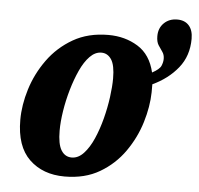

<svg xmlns="http://www.w3.org/2000/svg" viewBox="-48 -678 763 737"><g transform="rotate(5 333.5 -309.0)"><path d="M227 10Q143 10 91 -40Q39 -90 39 -192Q39 -249 58 -310.5Q77 -372 115.5 -425.5Q154 -479 212 -512.5Q270 -546 348 -546Q412 -546 461.5 -515.5Q511 -485 527 -417Q555 -432 561 -446Q567 -460 567 -473Q567 -489 559 -500Q551 -511 543 -523.5Q535 -536 535 -558Q535 -589 555 -608.5Q575 -628 606 -628Q635 -628 651 -610Q667 -592 667 -559Q667 -493 629.5 -446.5Q592 -400 532 -372Q532 -364 532 -356Q532 -348 532 -341Q531 -286 512.5 -225Q494 -164 456.5 -110.5Q419 -57 362 -23.5Q305 10 227 10ZM248 -65Q273 -65 294 -87.5Q315 -110 331 -146.5Q347 -183 358 -225.5Q369 -268 374.5 -309Q380 -350 380 -381Q380 -432 365.5 -454Q351 -476 327 -476Q303 -476 282.5 -455Q262 -434 246 -399Q230 -364 218 -322.5Q206 -281 199.5 -239.5Q193 -198 193 -164Q193 -112 207.5 -88.5Q222 -65 248 -65Z"/></g></svg>

Font: Noto Serif Condensed ExtraBold
Style: Italic
Weight: 800
Width: 3
Italic angle: -12°
Designer: Monotype Design Team
Foundry: Monotype Imaging Inc.
Version: Version 2.014; ttfautohint (v1.8.4.7-5d5b)